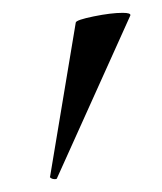

<svg xmlns="http://www.w3.org/2000/svg" viewBox="-20 -751 252 299"><path d="M65 -472Q62 -472 59.5 -473.5Q57 -475 58 -476L98 -716Q99 -720 126 -725.5Q153 -731 171 -731Q184 -731 183 -727L69 -474Q69 -472 65 -472Z"/></svg>

Font: Cormorant Garamond SemiBold
Style: Regular
Weight: 600
Designer: Christian Thalmann (Catharsis Fonts)
Foundry: Catharsis Fonts
Version: Version 4.000